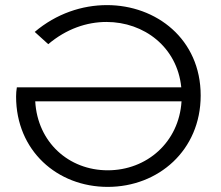

<svg xmlns="http://www.w3.org/2000/svg" viewBox="-20 -726 864 752"><path d="M399 -706C302 -706 201 -673 116 -601L169 -553C240 -613 320 -640 397 -640C544 -640 674 -542 690 -384H46C44 -372 43 -360 43 -348C43 -136 204 6 402 6C600 6 766 -137 766 -352C766 -573 592 -706 399 -706ZM402 -59C249 -59 127 -169 118 -329H691C681 -169 555 -59 402 -59Z"/></svg>

Font: Talent
Style: Regular
Weight: 400
Designer: Mike Powis
Version: Version 1.001;hotconv 1.0.109;makeotfexe 2.5.65596